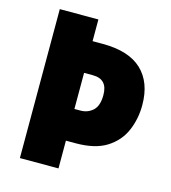

<svg xmlns="http://www.w3.org/2000/svg" viewBox="-107 -801 794 889"><g transform="rotate(15 290.0 -357.0)"><path d="M554 -383Q554 -317 529.5 -260Q505 -203 450 -168Q395 -133 302 -133H255V0H70V-714H255V-610H304Q429 -610 491.5 -551Q554 -492 554 -383ZM284 -285Q319 -285 343.5 -307.5Q368 -330 368 -382Q368 -458 297 -458H255V-285Z"/></g></svg>

Font: Noto Sans Lao Looped SemiCondensed Black
Style: Regular
Weight: 900
Width: 4
Designer: Mark Frömberg, Ben Mitchell
Foundry: The Fontpad Ltd
Version: Version 1.002; ttfautohint (v1.8.4.7-5d5b)